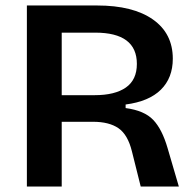

<svg xmlns="http://www.w3.org/2000/svg" viewBox="-20 -680 711 700"><path d="M78 0V-660H334Q465 -660 537.5 -609Q610 -558 610 -466Q610 -396 566.5 -353Q523 -310 438 -299V-286Q506 -277 538.5 -243Q571 -209 591 -140L632 0H493L461 -128Q446 -189 412 -212.5Q378 -236 319 -236H205V0ZM205 -333H325Q399 -333 439 -361Q479 -389 479 -447Q479 -561 327 -561H205Z"/></svg>

Font: Bricolage Grotesque 12pt SemiBold
Style: Regular
Weight: 600
Designer: Mathieu Triay
Foundry: Atelier Triay
Version: Version 1.001; ttfautohint (v1.8.4.7-5d5b);gftools[0.9.33.de